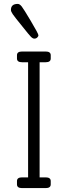

<svg xmlns="http://www.w3.org/2000/svg" viewBox="-20 -964 347 984"><path d="M177 -783Q177 -778 171 -772Q165 -766 156 -766Q148 -766 138.5 -775.5Q129 -785 95 -828Q55 -877 45.5 -891Q36 -905 36 -913Q36 -944 71 -944Q81 -944 91.5 -930.5Q102 -917 137 -858Q177 -791 177 -783ZM93 0Q67 0 67 -19V-36Q67 -55 93 -55H124V-645H93Q67 -645 67 -664V-681Q67 -700 93 -700H214Q240 -700 240 -681V-664Q240 -645 214 -645H183V-55H214Q240 -55 240 -36V-19Q240 0 214 0Z"/></svg>

Font: Solway Light
Style: Regular
Weight: 300
Designer: Mariya V. Pigoulevskaya
Foundry: The Northern Block Ltd.
Version: Version 1.000;hotconv 1.0.109;makeotfexe 2.5.65596